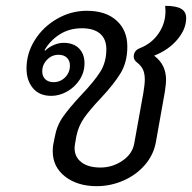

<svg xmlns="http://www.w3.org/2000/svg" viewBox="-20 -630 659 659"><path d="M161 -111Q161 -127 163 -135L168 -160Q175 -199 196.5 -229.5Q218 -260 258 -303Q302 -349 323.5 -382.5Q345 -416 345 -461Q345 -496 323.5 -514.5Q302 -533 261 -533Q218 -533 185 -512Q152 -491 133 -458L135 -456Q147 -468 164.5 -475.5Q182 -483 198 -483Q232 -483 251 -464Q270 -445 270 -413Q270 -382 253.5 -356.5Q237 -331 210.5 -316Q184 -301 156 -301Q115 -301 93 -327.5Q71 -354 71 -395Q71 -447 99.5 -492.5Q128 -538 176 -565.5Q224 -593 278 -593Q343 -593 380 -559.5Q417 -526 417 -470Q417 -417 394 -379Q371 -341 325 -292Q288 -253 268.5 -225Q249 -197 242 -162L238 -139Q236 -127 236 -122Q236 -91 259.5 -73Q283 -55 325 -55Q366 -55 400.5 -78.5Q435 -102 441 -139L472 -311Q477 -341 477 -357Q477 -377 471 -390.5Q465 -404 451 -415Q439 -424 439 -435Q439 -457 461 -465Q501 -481 524.5 -515.5Q548 -550 548 -592L547 -610Q584 -610 601.5 -600Q619 -590 619 -568Q619 -530 588.5 -494Q558 -458 509 -439Q531 -422 540.5 -401.5Q550 -381 550 -355Q550 -344 546 -316L515 -142Q507 -98 477 -63.5Q447 -29 403 -10Q359 9 312 9Q246 9 203.5 -24Q161 -57 161 -111ZM220 -405Q220 -422 209.5 -432Q199 -442 181 -442Q158 -442 141.5 -425Q125 -408 125 -385Q125 -368 135.5 -358Q146 -348 164 -348Q187 -348 203.5 -364.5Q220 -381 220 -405Z"/></svg>

Font: K2D Light
Style: Italic
Weight: 300
Italic angle: -10°
Designer: Katatrad Aksorn Co.,Ltd.
Foundry: Cadson Demak Co.,Ltd.
Version: Version 1.000; ttfautohint (v1.6)